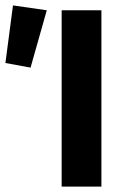

<svg xmlns="http://www.w3.org/2000/svg" viewBox="-32 -690 472 710"><path d="M196 0V-652H343V0ZM-12 -457 16 -670 141 -652 81 -440Z"/></svg>

Font: TT Toshiba Sans
Style: Bold
Weight: 700
Designer: Paul D. Hunt
Foundry: Toshiba Corporation
Version: Version 2.020;PS 2.000;hotconv 1.0.86;makeotf.lib2.5.63406